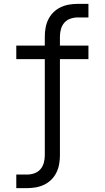

<svg xmlns="http://www.w3.org/2000/svg" viewBox="-20 -755 540 990"><path d="M64 215V145H120Q139 145 157.5 138.5Q176 132 188.5 117.5Q201 103 206 84Q211 65 211 46V-450H64V-520H211V-566Q211 -589 215 -611.5Q219 -634 229 -654.5Q239 -675 255 -691Q271 -707 291.5 -717Q312 -727 334.5 -731Q357 -735 380 -735H436V-665H380Q361 -665 342.5 -658.5Q324 -652 311.5 -637.5Q299 -623 294 -604Q289 -585 289 -566V-520H436V-450H289V46Q289 69 285 91.5Q281 114 271 134.5Q261 155 245 171Q229 187 208.5 197Q188 207 165.5 211Q143 215 120 215Z"/></svg>

Font: Iosevka srxl
Style: Regular
Weight: 400
Monospace: yes
Designer: Belleve Invis
Foundry: Belleve Invis
Version: Version 33.0.1; ttfautohint (v1.8.3)